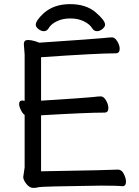

<svg xmlns="http://www.w3.org/2000/svg" viewBox="-20 -900 678 936"><path d="M142.1 16.1Q124 16.1 108.6 -3.4Q93.3 -22.9 93.3 -37.1L100.1 -84V-339.8Q90.3 -346.2 81.8 -363.5Q73.2 -380.9 73.2 -393.1Q73.2 -410.2 89.4 -410.2L100.1 -408.2V-633.8L96.2 -685.1Q96.2 -705.1 116.2 -705.1Q131.3 -705.1 151.4 -699.2L171.4 -691.9Q453.1 -710.9 488.3 -714.8Q514.2 -717.8 526.4 -717.8Q540 -717.8 551.8 -698.5Q563.5 -679.2 563.5 -662.1Q563.5 -640.1 544.4 -640.1Q456.1 -640.1 180.2 -621.1V-409.2Q397.5 -422.9 433.1 -426.8Q459.5 -430.2 471.2 -430.2Q485.4 -430.2 496.8 -410.6Q508.3 -391.1 508.3 -373Q508.3 -351.1 489.3 -351.1Q404.3 -351.1 180.2 -337.9V-64.9Q523.4 -70.8 555.2 -73.2Q573.2 -73.2 583.7 -52Q594.2 -30.8 594.2 -14.2Q594.2 7.8 576.2 7.8Q552.2 4.9 473.1 4.9Q179.2 8.8 168.2 12.5Q157.2 16.1 142.1 16.1ZM453.1 -748Q438.5 -748 430.2 -761.2Q417.5 -782.2 388.9 -796.1Q360.4 -810.1 323.2 -810.1Q285.2 -810.1 256.6 -796.1Q228 -782.2 216.3 -761.2Q208 -748 194.1 -748Q180.2 -748 167.2 -758.5Q154.3 -769 154.3 -778.8Q154.3 -799.8 193.4 -835.9Q243.2 -879.9 321.3 -879.9Q399.4 -879.9 445.8 -840.3Q492.2 -800.8 492.2 -779.8Q492.2 -769 479.2 -758.5Q466.3 -748 453.1 -748Z"/></svg>

Font: LXGW WenKai GB Screen
Style: Regular
Weight: 400
Designer: LXGW / Fontworks Inc.
Foundry: LXGW / Fontworks Inc.
Version: Version 1.321;February 19, 2024;FontCreator 14.0.0.2901 64-b